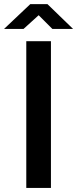

<svg xmlns="http://www.w3.org/2000/svg" viewBox="-42 -926 380 946"><path d="M87.5 -723H209V0H87.5ZM216 -783.5 148.5 -851 74 -783.5H-22L107 -905.5H192L318 -783.5Z"/></svg>

Font: Public Sans SemiBold
Style: Regular
Weight: 600
Designer: The Public Sans Project Authors: Dan O. Williams and USWDS (Libre Franklin designed by Pablo Impallari and Rodrigo Fuenz
Version: Version 1.007